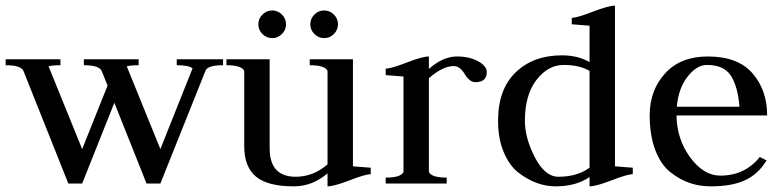

<svg xmlns="http://www.w3.org/2000/svg" viewBox="-25 -650 2775 680"><path d="M189 -440V-419Q160 -419 147 -415L266 -122L356 -347L335 -399Q326 -419 272 -419V-440H466V-419Q437 -419 424 -415L543 -122L657 -408Q643 -419 601 -419V-440H765V-419Q711 -419 703 -400L543 0H494L380 -286L266 0H217L58 -399Q49 -419 -5 -419V-440Z M1088.5 -529.5Q1074 -544 1074 -564Q1074 -584 1088.5 -598.5Q1103 -613 1123 -613Q1143 -613 1157.5 -598.5Q1172 -584 1172 -564Q1172 -544 1157.5 -529.5Q1143 -515 1123 -515Q1103 -515 1088.5 -529.5ZM904.5 -529.5Q890 -544 890 -564Q890 -584 904.5 -598.5Q919 -613 939 -613Q959 -613 973.5 -598.5Q988 -584 988 -564Q988 -544 973.5 -529.5Q959 -515 939 -515Q919 -515 904.5 -529.5ZM1225 -61Q1225 -61 1288 -56V-33Q1269 -33 1213.5 -11.5Q1158 10 1135 10V-36Q1081 10 1016 10Q923 10 881.5 -24.5Q840 -59 840 -132V-399Q831 -419 777 -419V-440H930V-125Q930 -24 1022 -24Q1085 -24 1135 -68V-399Q1126 -419 1072 -419V-440H1225Z M1341 0V-21Q1395 -21 1404 -41V-379Q1342 -384 1341 -384V-407Q1360 -407 1415.5 -428.5Q1471 -450 1494 -450V-406Q1544 -450 1593 -450Q1638 -450 1668.5 -433Q1699 -416 1699 -395Q1699 -359 1659 -359Q1638 -359 1621 -387.5Q1604 -416 1582 -416Q1543 -416 1494 -373V-41Q1503 -21 1557 -21V0Z M2063 -430V-559Q2063 -559 2000 -564V-587Q2019 -587 2074.5 -608.5Q2130 -630 2153 -630V-61L2216 -56V-33Q2197 -33 2141.5 -11.5Q2086 10 2063 10V-23Q2015 10 1943 10Q1910 10 1877.5 -1.5Q1845 -13 1812.5 -37.5Q1780 -62 1759.5 -110Q1739 -158 1739 -222Q1739 -334 1801.5 -394Q1864 -454 1965 -454Q2022 -454 2063 -430ZM2063 -399Q2027 -420 1971 -420Q1916 -420 1875 -367Q1834 -314 1834 -222Q1834 -161 1869.5 -92.5Q1905 -24 1953 -24Q2019 -24 2063 -56Z M2371 -241Q2372 -157 2419.5 -92.5Q2467 -28 2526 -28Q2613 -28 2666 -94L2690 -82Q2661 -34 2614.5 -12Q2568 10 2492 10Q2454 10 2419 -1.5Q2384 -13 2350 -39.5Q2316 -66 2296 -118Q2276 -170 2276 -242Q2276 -330 2330.5 -390Q2385 -450 2482 -450Q2588 -450 2640 -390.5Q2692 -331 2692 -241ZM2372 -272H2594Q2588 -344 2563.5 -382Q2539 -420 2478 -420Q2443 -420 2410.5 -379Q2378 -338 2372 -272Z"/></svg>

Font: Judson
Style: Regular
Weight: 400
Version: Version 20110429